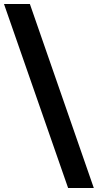

<svg xmlns="http://www.w3.org/2000/svg" viewBox="-94 -832 491 964"><path d="M56 -812H-74L248 112H377Z"/></svg>

Font: Juman SemiBold
Style: Regular
Weight: 600
Designer: Bandar Raffah (Arabic) Julieta Ulanovsky (Latin)
Foundry: Caramella
Version: Version 5.022;PS 005.022;hotconv 1.0.88;makeotf.lib2.5.64775